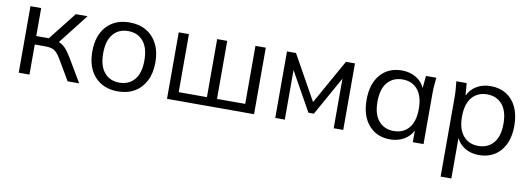

<svg xmlns="http://www.w3.org/2000/svg" viewBox="-57 -861 3942 1427"><g transform="rotate(10 1914.0 -147.5)"><path d="M80 0V-502H161V-291H256L422 -502H511L334 -276Q361 -266 383 -243.5Q405 -221 432 -176L536 0H449L357 -156Q331 -199 308 -213Q285 -227 241 -227H161V0Z M828 9Q719 9 655 -60.5Q591 -130 591 -251Q591 -372 655 -441.5Q719 -511 828 -511Q901 -511 954.5 -479.5Q1008 -448 1037.5 -390Q1067 -332 1067 -251Q1067 -171 1037.5 -112.5Q1008 -54 954.5 -22.5Q901 9 828 9ZM828 -57Q900 -57 942 -106.5Q984 -156 984 -251Q984 -347 942 -396.5Q900 -446 828 -446Q757 -446 715 -396.5Q673 -347 673 -251Q673 -156 715 -106.5Q757 -57 828 -57Z M1199 0V-502H1276V-64H1489V-502H1565V-64H1778V-502H1856V0Z M2016 0V-502H2084L2272 -165L2461 -502H2529V0H2457V-374L2293 -81H2252L2088 -374V0Z M2883 9Q2782 9 2721.5 -60.5Q2661 -130 2661 -251Q2661 -373 2721.5 -442Q2782 -511 2883 -511Q2943 -511 2989 -484Q3035 -457 3056 -409L3065 -502H3143Q3140 -473 3137.5 -443.5Q3135 -414 3135 -386V0H3054V-88Q3031 -42 2985.5 -16.5Q2940 9 2883 9ZM2899 -57Q2971 -57 3013 -106.5Q3055 -156 3055 -251Q3055 -347 3013 -396.5Q2971 -446 2899 -446Q2828 -446 2785.5 -396.5Q2743 -347 2743 -251Q2743 -156 2785.5 -106.5Q2828 -57 2899 -57Z M3302 216V-386Q3302 -414 3299.5 -443.5Q3297 -473 3294 -502H3372L3380 -409Q3402 -457 3447.5 -484Q3493 -511 3553 -511Q3621 -511 3671 -480Q3721 -449 3748.5 -390.5Q3776 -332 3776 -251Q3776 -130 3715.5 -60.5Q3655 9 3553 9Q3495 9 3450 -17Q3405 -43 3383 -89V216ZM3537 -57Q3609 -57 3651.5 -106.5Q3694 -156 3694 -251Q3694 -347 3651.5 -396.5Q3609 -446 3537 -446Q3466 -446 3423.5 -396.5Q3381 -347 3381 -251Q3381 -156 3423.5 -106.5Q3466 -57 3537 -57Z"/></g></svg>

Font: Mulish
Style: Regular
Weight: 400
Designer: Vernon Adams
Foundry: Vernon Adams
Version: Version 3.603; ttfautohint (v1.8.3)